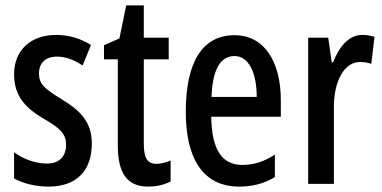

<svg xmlns="http://www.w3.org/2000/svg" viewBox="-20 -679 1412 709"><path d="M319 -149C319 -231 274 -272 207 -313C143 -352 124 -369 124 -408C124 -446 148 -470 190 -470C223 -470 256 -457 285 -437L316 -513C277 -537 235 -550 187 -550C93 -550 32 -493 32 -405C32 -323 75 -280 142 -240C205 -205 224 -182 224 -145C224 -100 198 -75 154 -75C109 -75 63 -93 32 -117V-20C65 -2 109 10 160 10C260 10 319 -46 319 -149Z M558 -74C521 -74 511 -100 511 -150V-460H603V-540H511V-659H446L421 -537L364 -512V-460H415V-142C415 -40 449 10 527 10C560 10 587 3 610 -9V-86C592 -79 575 -74 558 -74Z M846 -549C727 -549 666 -449 666 -266C666 -105 722 10 863 10C912 10 956 -1 995 -25V-108C953 -81 916 -70 875 -70C798 -70 762 -128 760 -248H1017V-309C1017 -447 959 -549 846 -549ZM846 -472C901 -472 928 -406 928 -321H761C765 -425 795 -472 846 -472Z M1317 -550C1269 -550 1233 -508 1210 -449H1205L1192 -540H1118V0H1213V-280C1212 -379 1251 -450 1309 -450C1325 -450 1339 -448 1351 -443L1363 -543C1346 -548 1332 -550 1317 -550Z"/></svg>

Font: Noto Sans Myanmar ExtraCondensed Medium
Style: Regular
Weight: 500
Width: 2
Designer: Monotype Design Team
Foundry: Monotype Imaging Inc.
Version: Version 2.107